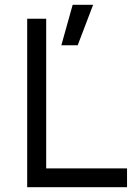

<svg xmlns="http://www.w3.org/2000/svg" viewBox="-20 -778 559 798"><path d="M235 -590H303L367 -758H282ZM93 0H508V-78H172V-700H93Z"/></svg>

Font: Unageo
Style: Regular
Weight: 400
Designer: Richard Sepsi
Foundry: Richard Sepsi
Version: Version 2.000